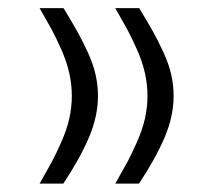

<svg xmlns="http://www.w3.org/2000/svg" viewBox="-20 -448 507 466"><path d="M259.8 -428.2H317.9Q338.9 -393.6 351.1 -371.8Q363.3 -350.1 376.5 -321.5Q389.6 -293 395.5 -267.1Q401.4 -241.2 401.4 -215.3Q401.4 -166 379.6 -114.7Q357.9 -63.5 317.4 -2.4H259.8Q278.8 -35.6 289.1 -54.7Q299.3 -73.7 312.5 -103.5Q325.7 -133.3 331.8 -160.4Q337.9 -187.5 337.9 -215.3Q337.9 -242.7 331.8 -270.3Q325.7 -297.9 312.5 -327.6Q299.3 -357.4 288.8 -376.7Q278.3 -396 259.8 -428.2ZM76.2 -428.2H134.3Q155.3 -393.6 167.5 -371.8Q179.7 -350.1 192.9 -321.5Q206.1 -293 211.9 -267.1Q217.8 -241.2 217.8 -215.3Q217.8 -166 196 -114.7Q174.3 -63.5 133.8 -2.4H76.2Q95.2 -35.6 105.5 -54.7Q115.7 -73.7 128.9 -103.5Q142.1 -133.3 148.2 -160.4Q154.3 -187.5 154.3 -215.3Q154.3 -242.7 148.2 -270.3Q142.1 -297.9 128.9 -327.6Q115.7 -357.4 105.2 -376.7Q94.7 -396 76.2 -428.2Z"/></svg>

Font: Shabnam Light WOL
Style: Light-WOL
Weight: 300
Foundry: DejaVu fonts team - Redesigned by Saber Rastikerdar - Based on Vazir font
Version: Version 5.0.0